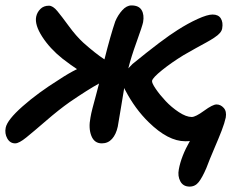

<svg xmlns="http://www.w3.org/2000/svg" viewBox="-24 -568 889 711"><path d="M32.2 -37.1Q13.2 -37.1 2.9 -55.4Q-7.3 -73.7 -2.9 -95.2Q2.9 -124 59.8 -174.3Q116.7 -224.6 195.8 -273.9Q229.5 -296.4 261.2 -312Q240.7 -325.2 207 -351.1Q160.6 -388.2 132.3 -432.1Q104 -476.1 109.9 -505.9Q113.3 -522.5 125.5 -534.7Q137.7 -546.9 157.2 -546.9Q171.9 -546.9 188.2 -527.1Q204.6 -507.3 231.2 -470.9Q257.8 -434.6 284.2 -410.2Q329.1 -370.1 362.8 -348.1Q385.3 -437.5 402.8 -488.8Q412.6 -512.2 428.7 -530Q444.8 -547.9 462.9 -547.9Q490.2 -547.9 500.5 -530.5Q510.7 -513.2 505.9 -485.8Q502.9 -471.2 482.2 -413.8Q461.4 -356.4 451.2 -314.9Q453.6 -317.4 458.7 -322.8Q463.9 -328.1 466.8 -331.1Q579.1 -422.9 633.8 -457Q671.9 -481.4 708 -497.8Q744.1 -514.2 763.2 -514.2Q784.7 -514.2 793.7 -499.8Q802.7 -485.4 798.8 -462.9Q797.4 -454.1 790.3 -445.8Q783.2 -437.5 769 -428.2Q754.9 -418.9 740.5 -411.1Q726.1 -403.3 700.9 -389.4Q675.8 -375.5 655.8 -363.8Q610.4 -335.9 576.2 -308.3Q542 -280.8 539.1 -269Q537.6 -261.2 552.5 -239.3Q567.4 -217.3 589.1 -194.1Q610.8 -170.9 638.2 -152.8Q665.5 -134.8 686 -134.8Q700.2 -134.8 731.9 -158Q763.7 -181.2 777.8 -181.2Q793 -181.2 804.4 -168.5Q815.9 -155.8 812 -132.8Q807.6 -112.3 796.9 -84.5Q786.1 -56.6 768.8 -16.4Q751.5 23.9 740.2 54.2Q725.1 89.4 711.9 106.2Q698.7 123 678.2 123Q654.3 123 643.8 103.5Q633.3 84 638.2 59.1Q647 10.7 679.2 -45.9Q674.3 -44.9 662.1 -44.9Q598.6 -44.9 526.9 -115.2Q476.1 -164.6 439.9 -233.9Q438.5 -235.4 436 -242.2Q432.6 -221.7 423.8 -168.5Q415 -115.2 412.1 -99.1Q405.8 -70.3 390.9 -53.7Q376 -37.1 353 -37.1Q325.2 -37.1 314.2 -65.2Q303.2 -93.3 311 -132.8Q313.5 -147.9 318.6 -167.5Q323.7 -187 331.1 -214.1Q338.4 -241.2 342.8 -258.8Q301.8 -236.3 233.9 -189.9Q193.8 -161.6 147 -121.1Q100.1 -80.6 73.2 -58.8Q46.4 -37.1 32.2 -37.1Z"/></svg>

Font: Shantell Sans Irregular Bouncy
Style: Italic
Weight: 500
Italic angle: -11.31°
Designer: Stephen Nixon, Anya Danilova, Shantell Martin
Foundry: Arrow Type
Version: Version 1.006;[9816181b4]